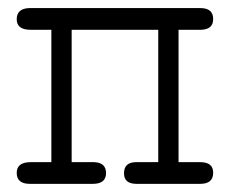

<svg xmlns="http://www.w3.org/2000/svg" viewBox="-20 -451 565 471"><path d="M21 -26.9Q21 -52.7 54.2 -53.2H106V-377.9H55.2Q21 -377.9 21 -403.8Q21 -430.7 53.2 -431.2H471.2Q503.4 -431.2 502.9 -403.8Q502.9 -378.9 473.1 -377.9H418V-53.2H471.2Q503.4 -53.2 502.9 -26.9Q502.9 0 471.2 0H314.9Q284.2 0 284.2 -25.9Q284.2 -52.7 313 -53.2H368.2V-377.9H155.8V-53.2H210.9Q239.7 -52.2 240.2 -26.9Q240.2 0 208 0H53.2Q21 0 21 -26.9Z"/></svg>

Font: CMU Typewriter Text
Style: Light
Weight: 200
Version: Version 0.7.0